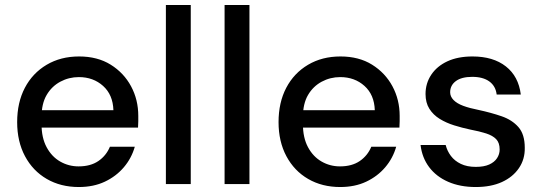

<svg xmlns="http://www.w3.org/2000/svg" viewBox="-20 -740 2180 772"><path d="M297 12Q224 12 168 -20.5Q112 -53 80.5 -112Q49 -171 49 -249Q49 -328 80 -387Q111 -446 167.5 -479.5Q224 -513 298 -513Q372 -513 425 -480Q478 -447 507 -393Q536 -339 536 -274Q536 -264 536 -252.5Q536 -241 535 -227H122V-297H436Q434 -359 394.5 -394.5Q355 -430 297 -430Q257 -430 222.5 -411.5Q188 -393 167.5 -358Q147 -323 147 -269V-241Q147 -186 167.5 -148Q188 -110 222 -90.5Q256 -71 296 -71Q344 -71 375.5 -92.5Q407 -114 422 -150H522Q509 -104 478 -67.5Q447 -31 401.5 -9.5Q356 12 297 12Z M647 0V-720H747V0Z M883 0V-720H983V0Z M1348 12Q1275 12 1219 -20.5Q1163 -53 1131.5 -112Q1100 -171 1100 -249Q1100 -328 1131 -387Q1162 -446 1218.5 -479.5Q1275 -513 1349 -513Q1423 -513 1476 -480Q1529 -447 1558 -393Q1587 -339 1587 -274Q1587 -264 1587 -252.5Q1587 -241 1586 -227H1173V-297H1487Q1485 -359 1445.5 -394.5Q1406 -430 1348 -430Q1308 -430 1273.5 -411.5Q1239 -393 1218.5 -358Q1198 -323 1198 -269V-241Q1198 -186 1218.5 -148Q1239 -110 1273 -90.5Q1307 -71 1347 -71Q1395 -71 1426.5 -92.5Q1458 -114 1473 -150H1573Q1560 -104 1529 -67.5Q1498 -31 1452.5 -9.5Q1407 12 1348 12Z M1893 12Q1830 12 1782 -9Q1734 -30 1705.5 -68Q1677 -106 1671 -157H1772Q1778 -133 1793 -113Q1808 -93 1833 -81Q1858 -69 1893 -69Q1926 -69 1947 -78.5Q1968 -88 1978.5 -104Q1989 -120 1989 -139Q1989 -166 1975 -180.5Q1961 -195 1934.5 -203.5Q1908 -212 1871 -219Q1838 -226 1806 -236Q1774 -246 1748 -262Q1722 -278 1706.5 -302.5Q1691 -327 1691 -362Q1691 -405 1714 -439.5Q1737 -474 1779 -493.5Q1821 -513 1880 -513Q1963 -513 2014 -473Q2065 -433 2074 -360H1977Q1973 -394 1947.5 -412.5Q1922 -431 1879 -431Q1836 -431 1813 -414Q1790 -397 1790 -369Q1790 -352 1803.5 -338Q1817 -324 1842.5 -314.5Q1868 -305 1904 -298Q1955 -287 1997 -272.5Q2039 -258 2064.5 -229Q2090 -200 2090 -146Q2091 -100 2066.5 -64Q2042 -28 1998 -8Q1954 12 1893 12Z"/></svg>

Font: DMSans_18ptMedium
Style: Regular
Weight: 500
Designer: Colophon Foundry, Jonny Pinhorn
Foundry: Colophon Foundry
Version: Version 4.004;gftools[0.9.30]